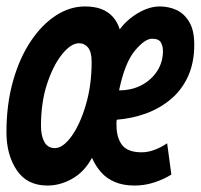

<svg xmlns="http://www.w3.org/2000/svg" viewBox="-22 -560 622 595"><path d="M125 15Q62 15 30 -32.5Q-2 -80 -2 -150Q-2 -236 18 -307.5Q38 -379 72.5 -431Q107 -483 150.5 -511.5Q194 -540 241 -540Q271 -540 292 -532Q313 -524 327.5 -508Q342 -492 349 -469Q372 -500 406.5 -520Q441 -540 473 -540Q501 -540 525 -529Q549 -518 564.5 -492Q580 -466 580 -422Q580 -366 561 -324Q542 -282 508.5 -253.5Q475 -225 432 -209Q389 -193 340 -189Q339 -185 339 -181Q339 -177 339 -172Q339 -133 356.5 -110.5Q374 -88 417 -88Q436 -88 456.5 -95.5Q477 -103 496 -116L509 -19Q485 -4 455.5 5.5Q426 15 395 15Q360 15 334 4Q308 -7 291 -26.5Q274 -46 263 -71Q240 -28 202.5 -6.5Q165 15 125 15ZM148 -101Q173 -101 199.5 -137.5Q226 -174 244 -235Q262 -296 262 -368Q262 -399 251 -412.5Q240 -426 223 -426Q198 -426 170.5 -392Q143 -358 124 -300.5Q105 -243 105 -170Q105 -139 115.5 -120Q126 -101 148 -101ZM347 -280Q387 -280 417.5 -296.5Q448 -313 465.5 -340.5Q483 -368 483 -402Q483 -417 476.5 -428.5Q470 -440 449 -440Q427 -440 396 -403Q365 -366 347 -280Z"/></svg>

Font: Ubuntu Sans Mono
Style: Bold Italic
Weight: 700
Italic angle: -13.5°
Monospace: yes
Designer: Dalton Maag Ltd
Foundry: Dalton Maag Ltd
Version: Version 1.006